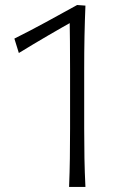

<svg xmlns="http://www.w3.org/2000/svg" viewBox="-20 -736 475 756"><path d="M54.2 -527.3 36.6 -584Q99.1 -615.2 160.6 -648.7Q222.2 -682.1 283.7 -716.3L282.2 -660.6Q224.6 -628.4 167.7 -595.2Q110.8 -562 54.2 -527.3ZM252 0Q254.4 -58.1 255.1 -112.3Q255.9 -166.5 255.9 -230V-460Q255.9 -516.6 255.4 -573.7Q254.9 -630.9 253.9 -688L283.7 -716.3L316.4 -713.9Q314 -656.7 312.7 -594.2Q311.5 -531.7 311.5 -465.8V-230Q311.5 -166.5 312.5 -112.3Q313.5 -58.1 316.4 0Z"/></svg>

Font: Pinar-VF
Style: Regular
Weight: 300
Designer: Amin Abedi
Version: Version 3.0